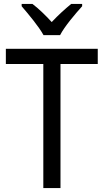

<svg xmlns="http://www.w3.org/2000/svg" viewBox="-20 -964 532 984"><path d="M203 -784H288C311 -829 366 -893 401 -932V-944H345C311 -916 280 -888 245 -851C213 -886 177 -921 146 -944H91V-932C127 -890 179 -828 203 -784ZM290 0V-636H481V-714H10V-636H202V0Z"/></svg>

Font: Noto Sans Lao SemiCondensed
Style: Regular
Weight: 400
Width: 4
Designer: Monotype Design Team
Foundry: Monotype Imaging Inc.
Version: Version 2.004